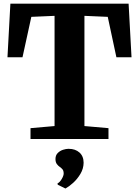

<svg xmlns="http://www.w3.org/2000/svg" viewBox="-20 -763 763 1054"><path d="M279.5 -71V-676L152 -670.5L103.5 -448.5H21L37 -743H686L702 -448.5H619L571.5 -670.5L443.5 -676V-71L575.5 -59.5V0H147.5V-59.5ZM439 130.5Q438.5 163 421.5 191.5Q404.5 220 381.5 240.8Q358.5 261.5 340 271.5H338.5L297 251L295.5 244Q308 238 318.8 219.8Q329.5 201.5 329.5 190Q329.5 174 323 166.5Q316.5 159 308.5 153.5Q300 148 292.2 137.8Q284.5 127.5 284.5 110Q284.5 89.5 297 77Q309.5 64.5 326.2 59.2Q343 54 354.5 54H357.5Q393.5 54 416.2 74.2Q439 94.5 439 130.5Z"/></svg>

Font: Merriweather 28pt ExtraBold
Style: Regular
Weight: 800
Version: Version 2.100